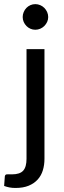

<svg xmlns="http://www.w3.org/2000/svg" viewBox="-56 -750 316 952"><path d="M164.5 -506.5H75.5V37.5C75.5 64.5 70 84.1 59 96.2C48 108.4 29.5 114.5 3.5 114.5C-2.8 114.5 -8.1 114.4 -12.2 114.2C-16.4 114.1 -19.8 114.2 -22.5 114.5C-25.2 114.8 -27.2 115.8 -28.8 117.2C-30.2 118.8 -31.3 121 -32 124L-35.5 172C-26.5 175.3 -17.5 177.8 -8.5 179.5C0.5 181.2 10.3 182 21 182C46.3 182 68.1 178.2 86.2 170.8C104.4 163.2 119.3 153 131 140C142.7 127 151.2 111.8 156.5 94.2C161.8 76.8 164.5 57.8 164.5 37.5ZM183 -665.5C183 -674.2 181.2 -682.4 177.8 -690.2C174.2 -698.1 169.6 -704.9 163.8 -710.8C157.9 -716.6 151.2 -721.2 143.5 -724.5C135.8 -727.8 127.7 -729.5 119 -729.5C110.3 -729.5 102.2 -727.8 94.8 -724.5C87.2 -721.2 80.7 -716.6 75 -710.8C69.3 -704.9 64.8 -698.1 61.5 -690.2C58.2 -682.4 56.5 -674.2 56.5 -665.5C56.5 -656.8 58.2 -648.8 61.5 -641.2C64.8 -633.8 69.3 -627.1 75 -621.2C80.7 -615.4 87.2 -610.8 94.8 -607.5C102.2 -604.2 110.3 -602.5 119 -602.5C127.7 -602.5 135.8 -604.2 143.5 -607.5C151.2 -610.8 157.9 -615.4 163.8 -621.2C169.6 -627.1 174.2 -633.8 177.8 -641.2C181.2 -648.8 183 -656.8 183 -665.5Z"/></svg>

Font: LatoLatin
Style: Regular
Weight: 400
Designer: Lukasz Dziedzic with Adam Twardoch and Botio Nikoltchev
Foundry: tyPoland Lukasz Dziedzic
Version: Version 2.015; 2015-08-06; http://www.latofonts.com/